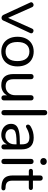

<svg xmlns="http://www.w3.org/2000/svg" viewBox="1100 -1850 757 2997"><g transform="rotate(90 1478.5 -351.5)"><path d="M496.1 -444.8 300.8 -24.9Q288.6 2.9 258.8 2.9Q229 2.9 212.9 -24.9L19 -444.8Q15.1 -451.7 15.1 -463.4Q15.1 -475.1 28.6 -486.1Q42 -497.1 54.7 -497.1Q81.1 -497.1 91.8 -474.1L258.8 -99.1L425.8 -472.2Q437 -496.1 456.5 -496.1Q476.1 -496.1 488 -486.1Q500 -476.1 500 -464.1Q500 -452.1 496.1 -444.8Z M895.3 -107.4Q933.6 -154.8 933.6 -244.9Q933.6 -335 894.8 -383.5Q856 -432.1 784.9 -432.1Q713.9 -432.1 674.8 -383.5Q635.7 -335 635.7 -245.6Q635.7 -156.2 674.3 -108.2Q712.9 -60.1 784.9 -60.1Q856.9 -60.1 895.3 -107.4ZM582.3 -112.5Q553.7 -169.9 553.7 -245.8Q553.7 -321.8 582.3 -379.4Q610.8 -437 663.3 -468Q715.8 -499 784.9 -499Q854 -499 907 -468Q960 -437 988.3 -379.4Q1016.6 -321.8 1016.6 -245.8Q1016.6 -169.9 988.3 -112.5Q960 -55.2 907 -24.2Q854 6.8 784.9 6.8Q715.8 6.8 663.3 -24.2Q610.8 -55.2 582.3 -112.5Z M1310.5 6.8Q1135.7 6.8 1135.7 -185.1V-457Q1135.7 -475.1 1146.7 -486.1Q1157.7 -497.1 1176.5 -497.1Q1195.3 -497.1 1205.8 -486.1Q1216.3 -475.1 1216.3 -457V-187Q1216.3 -122.1 1242.4 -91.6Q1268.6 -61 1328.6 -61Q1388.7 -61 1427.5 -102.5Q1466.3 -144 1466.3 -211.9V-457Q1466.3 -475.1 1477.3 -486.1Q1488.3 -497.1 1507.3 -497.1Q1526.4 -497.1 1536.9 -486.1Q1547.4 -475.1 1547.4 -457V-34.2Q1547.4 -17.1 1536.9 -6.1Q1526.4 4.9 1507.8 4.9Q1489.3 4.9 1478.8 -5.6Q1468.3 -16.1 1468.3 -33.2V-83Q1445.3 -39.1 1403.8 -16.1Q1362.3 6.8 1310.5 6.8Z M1698.2 -35.2V-669.9Q1698.2 -689 1709.7 -699.5Q1721.2 -710 1738.8 -710Q1756.3 -710 1767.6 -699.5Q1778.8 -689 1778.8 -669.9V-35.2Q1778.8 -16.1 1767.3 -5.6Q1755.9 4.9 1738.5 4.9Q1721.2 4.9 1709.7 -5.6Q1698.2 -16.1 1698.2 -35.2Z M2232.9 -202.1V-231H2214.8Q2127 -231 2081.1 -223.4Q2035.2 -215.8 2015.6 -198.5Q1996.1 -181.2 1996.1 -144.5Q1996.1 -107.9 2024.7 -82.5Q2053.2 -57.1 2104.5 -57.1Q2155.8 -57.1 2194.3 -97.7Q2232.9 -138.2 2232.9 -202.1ZM2312 -307.1V-35.2Q2312 -17.1 2301.5 -6.1Q2291 4.9 2272.9 4.9Q2254.9 4.9 2243.9 -6.1Q2232.9 -17.1 2232.9 -35.2V-83Q2213.9 -40 2174.8 -16.6Q2135.7 6.8 2086.9 6.8Q2038.1 6.8 1998.5 -12Q1959 -30.8 1936 -64.9Q1913.1 -99.1 1913.1 -147.2Q1913.1 -195.3 1940.9 -225.6Q1968.8 -255.9 2033 -269.5Q2097.2 -283.2 2210.9 -283.2H2232.9V-315.9Q2232.9 -376 2208.5 -404.1Q2184.1 -432.1 2122.6 -432.1Q2061 -432.1 1991.2 -395Q1964.4 -377.9 1952.6 -377.9Q1940.9 -377.9 1933.1 -386.7Q1925.3 -396.5 1924.8 -410.2Q1924.8 -435.1 1960.4 -455.6Q2035.6 -499 2128.9 -499Q2312 -499 2312 -307.1Z M2460 -35.2V-457Q2460 -476.1 2471.4 -486.6Q2482.9 -497.1 2500.7 -497.1Q2518.6 -497.1 2529.5 -486.6Q2540.5 -476.1 2540.5 -457V-35.2Q2540.5 -15.1 2529.5 -5.1Q2518.6 4.9 2500.7 4.9Q2482.9 4.9 2471.4 -5.6Q2460 -16.1 2460 -35.2ZM2461.7 -616Q2446.8 -629.9 2446.8 -652.3Q2446.8 -674.8 2461.7 -689Q2476.6 -703.1 2500.7 -703.1Q2524.9 -703.1 2539.8 -689Q2554.7 -674.8 2554.7 -652.3Q2554.7 -629.9 2539.8 -616Q2524.9 -602.1 2500.7 -602.1Q2476.6 -602.1 2461.7 -616Z M2951.7 -26.9Q2951.7 8.8 2901.9 4.9L2874.5 2.9Q2794.4 -2.9 2756.6 -44.9Q2718.8 -86.9 2718.8 -171.9V-422.9H2651.9Q2634.8 -422.9 2625.2 -431.4Q2615.7 -439.9 2615.7 -454.6Q2615.7 -469.2 2625.2 -478Q2634.8 -486.8 2651.9 -486.8H2718.8V-600.1Q2718.8 -619.1 2729.7 -629.6Q2740.7 -640.1 2759.3 -640.1Q2777.8 -640.1 2788.8 -629.6Q2799.8 -619.1 2799.8 -600.1V-486.8H2910.6Q2926.8 -486.8 2936.3 -478Q2945.8 -469.2 2945.8 -454.6Q2945.8 -439.9 2936.3 -431.4Q2926.8 -422.9 2910.6 -422.9H2799.8V-168Q2799.8 -112.8 2822.3 -88.4Q2844.7 -64 2889.6 -61L2916.5 -59.1Q2951.7 -55.7 2951.7 -26.9Z"/></g></svg>

Font: Nunito-Regular
Style: Regular
Weight: 400
Designer: Vernon Adams
Foundry: newtypography
Version: Version 3.000